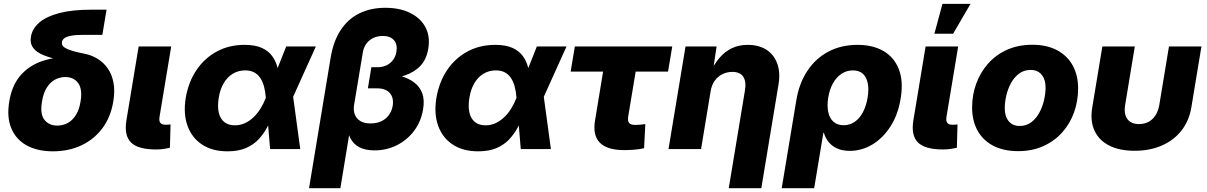

<svg xmlns="http://www.w3.org/2000/svg" viewBox="-20 -778 6299 1002"><path d="M256.8 11.7Q175.8 11.7 119.6 -19Q63.5 -49.8 39.1 -108.2Q14.6 -166.5 28.3 -248Q41.5 -330.1 84.2 -381.1Q127 -432.1 192.1 -456.3Q257.3 -480.5 337.9 -480.5L334 -457Q290 -464.8 252.7 -474.9Q215.3 -484.9 188.5 -499Q161.6 -513.2 148.9 -534.7Q136.2 -556.2 141.6 -587.4Q148.9 -629.4 185.8 -660.9Q222.7 -692.4 290.3 -710Q357.9 -727.5 457 -727.5H536.1L514.2 -596.2H419.9Q376 -596.2 351.3 -591.6Q326.7 -586.9 315.9 -578.6Q305.2 -570.3 303.2 -558.6Q301.3 -546.4 308.8 -537.4Q316.4 -528.3 332.8 -521.5Q349.1 -514.6 373.3 -508.3Q397.5 -502 428.2 -496.1Q460.9 -488.8 490.7 -470.2Q520.5 -451.7 542 -421.4Q563.5 -391.1 572 -348.1Q580.6 -305.2 571.3 -248.5Q557.6 -166.5 514.2 -108.4Q470.7 -50.3 404.3 -19.3Q337.9 11.7 256.8 11.7ZM278.8 -122.6Q308.6 -122.6 333.3 -136Q357.9 -149.4 375.7 -177.2Q393.6 -205.1 400.4 -248.5Q411.1 -313.5 387.7 -344.7Q364.3 -376 320.8 -376Q292 -376 266.8 -362.3Q241.7 -348.6 223.9 -320.3Q206.1 -292 199.2 -248Q188 -182.6 211.9 -152.6Q235.8 -122.6 278.8 -122.6Z M793.9 2Q700.7 2 663.8 -34.4Q627 -70.8 639.6 -149.4L703.6 -535.6H873.5L812.5 -168Q809.1 -147 816.7 -137Q824.2 -127 844.7 -127Q853.5 -127 859.6 -127.4Q865.7 -127.9 870.1 -128.9L866.7 -6.8Q855 -3.9 836.2 -1Q817.4 2 793.9 2Z M1167.5 11.7Q1088.4 11.7 1034.9 -23.4Q981.4 -58.6 958.7 -121.3Q936 -184.1 949.2 -266.6Q963.4 -350.1 1005.4 -412.4Q1047.4 -474.6 1111.6 -509.3Q1175.8 -543.9 1256.3 -543.9Q1311.5 -543.9 1346.2 -528.1Q1380.9 -512.2 1400.1 -485.8Q1419.4 -459.5 1427.7 -427.2Q1436 -395 1438 -362.8H1482.4L1509.3 -276.9L1546.9 0H1389.6L1367.2 -269Q1364.7 -301.3 1357.7 -327.1Q1350.6 -353 1337.9 -371.8Q1325.2 -390.6 1305.9 -400.6Q1286.6 -410.6 1259.3 -410.6Q1224.1 -410.6 1195.6 -393.6Q1167 -376.5 1147.9 -344.7Q1128.9 -313 1121.6 -268.1Q1114.3 -223.1 1121.6 -190.9Q1128.9 -158.7 1150.1 -141.4Q1171.4 -124 1205.6 -124Q1233.4 -124 1257.6 -135Q1281.7 -146 1302.2 -165.3Q1322.8 -184.6 1339.1 -210.7Q1355.5 -236.8 1366.7 -266.1L1473.6 -535.6H1628.4L1506.8 -266.1L1451.2 -179.7H1405.8Q1391.6 -146 1373.5 -112.3Q1355.5 -78.6 1328.9 -50.3Q1302.2 -22 1262.9 -5.1Q1223.6 11.7 1167.5 11.7Z M1592.8 204.1 1705.1 -474.6Q1719.7 -563.5 1758.3 -621.6Q1796.9 -679.7 1856 -708.5Q1915 -737.3 1990.7 -737.3Q2066.9 -737.3 2120.8 -710.4Q2174.8 -683.6 2200.2 -636Q2225.6 -588.4 2215.3 -525.4Q2206.5 -469.7 2175.3 -435.8Q2144 -401.9 2093.3 -384.5Q2042.5 -367.2 1974.1 -359.4L1981 -398.9Q2030.3 -393.6 2071.8 -381.3Q2113.3 -369.1 2142.1 -347.2Q2170.9 -325.2 2183.6 -291Q2196.3 -256.8 2188 -207.5Q2177.2 -143.1 2140.9 -95Q2104.5 -46.9 2050.8 -20Q1997.1 6.8 1935.1 6.8Q1886.2 6.8 1855 -9.8Q1823.7 -26.4 1808.3 -57.1Q1793 -87.9 1791 -129.9L1811.5 -130.9L1756.3 204.1ZM1913.6 -133.8Q1944.8 -133.8 1969 -144.8Q1993.2 -155.8 2008.8 -176.5Q2024.4 -197.3 2029.3 -225.1Q2036.1 -267.6 2014.4 -292.2Q1992.7 -316.9 1948.2 -316.9H1899.9L1918 -427.2H1949.7Q1976.1 -427.2 1996.8 -437Q2017.6 -446.8 2031.2 -465.1Q2044.9 -483.4 2048.8 -508.3Q2055.2 -545.9 2036.1 -568.1Q2017.1 -590.3 1978 -590.3Q1950.2 -590.3 1928.2 -579.8Q1906.2 -569.3 1892.1 -550.3Q1877.9 -531.2 1873.5 -504.4L1828.1 -231.4Q1823.2 -202.1 1831.8 -180.2Q1840.3 -158.2 1861.1 -146Q1881.8 -133.8 1913.6 -133.8Z M2475.6 11.7Q2396.5 11.7 2343 -23.4Q2289.6 -58.6 2266.8 -121.3Q2244.1 -184.1 2257.3 -266.6Q2271.5 -350.1 2313.5 -412.4Q2355.5 -474.6 2419.7 -509.3Q2483.9 -543.9 2564.5 -543.9Q2619.6 -543.9 2654.3 -528.1Q2689 -512.2 2708.3 -485.8Q2727.5 -459.5 2735.8 -427.2Q2744.1 -395 2746.1 -362.8H2790.5L2817.4 -276.9L2855 0H2697.8L2675.3 -269Q2672.9 -301.3 2665.8 -327.1Q2658.7 -353 2646 -371.8Q2633.3 -390.6 2614 -400.6Q2594.7 -410.6 2567.4 -410.6Q2532.2 -410.6 2503.7 -393.6Q2475.1 -376.5 2456.1 -344.7Q2437 -313 2429.7 -268.1Q2422.4 -223.1 2429.7 -190.9Q2437 -158.7 2458.3 -141.4Q2479.5 -124 2513.7 -124Q2541.5 -124 2565.7 -135Q2589.8 -146 2610.4 -165.3Q2630.9 -184.6 2647.2 -210.7Q2663.6 -236.8 2674.8 -266.1L2781.7 -535.6H2936.5L2814.9 -266.1L2759.3 -179.7H2713.9Q2699.7 -146 2681.6 -112.3Q2663.6 -78.6 2637 -50.3Q2610.4 -22 2571 -5.1Q2531.7 11.7 2475.6 11.7Z M3237.3 5.4Q3148.4 5.4 3110.4 -33.4Q3072.3 -72.3 3085.4 -149.4L3127.4 -404.3H2958L2980 -535.6H3488.3L3466.3 -404.3H3297.4L3258.3 -169.4Q3254.9 -146.5 3263.2 -136.2Q3271.5 -126 3296.4 -126Q3307.1 -126 3322.8 -127.4Q3338.4 -128.9 3347.7 -130.4L3341.3 -4.4Q3313.5 1.5 3287.6 3.4Q3261.7 5.4 3237.3 5.4Z M3688.5 -301.3 3638.7 0H3468.8L3557.6 -535.6H3719.7L3699.2 -397.9L3685.5 -399.4Q3707.5 -443.8 3734.9 -476.1Q3762.2 -508.3 3798.6 -526.1Q3835 -543.9 3882.3 -543.9Q3939.9 -543.9 3979.5 -518.6Q4019 -493.2 4036.1 -446.8Q4053.2 -400.4 4043 -337.9L3953.1 204.1H3783.2L3867.7 -306.2Q3875.5 -352.1 3858.9 -377.4Q3842.3 -402.8 3801.8 -402.8Q3774.4 -402.8 3750.5 -391.1Q3726.6 -379.4 3710.2 -356.9Q3693.8 -334.5 3688.5 -301.3Z M4059.6 204.1 4135.3 -252Q4149.9 -342.8 4193.4 -408.2Q4236.8 -473.6 4303.7 -508.8Q4370.6 -543.9 4455.1 -543.9Q4536.1 -543.9 4591.8 -511Q4647.5 -478 4671.4 -415.3Q4695.3 -352.5 4680.2 -263.2Q4666.5 -179.2 4627.2 -118.2Q4587.9 -57.1 4532.7 -23.9Q4477.5 9.3 4415 9.3Q4376 9.3 4348.4 -3.4Q4320.8 -16.1 4304 -37.4Q4287.1 -58.6 4279.8 -84.5H4276.9L4229 204.1ZM4382.8 -124.5Q4415 -124.5 4440.7 -142.3Q4466.3 -160.2 4483.4 -192.4Q4500.5 -224.6 4507.8 -268.6Q4515.1 -312 4508.5 -344Q4502 -376 4482.7 -393.3Q4463.4 -410.6 4430.7 -410.6Q4398.9 -410.6 4372.3 -393.3Q4345.7 -376 4327.6 -344.2Q4309.6 -312.5 4302.2 -268.6Q4295.4 -225.1 4302.5 -192.6Q4309.6 -160.2 4330.1 -142.3Q4350.6 -124.5 4382.8 -124.5Z M4900.9 2Q4807.6 2 4770.8 -34.4Q4733.9 -70.8 4746.6 -149.4L4810.5 -535.6H4980.5L4919.4 -168Q4916 -147 4923.6 -137Q4931.2 -127 4951.7 -127Q4960.4 -127 4966.6 -127.4Q4972.7 -127.9 4977.1 -128.9L4973.6 -6.8Q4961.9 -3.9 4943.1 -1Q4924.3 2 4900.9 2ZM4856.4 -602.1 4898.4 -757.8H5044.9L4954.1 -602.1Z M5293 10.7Q5217.3 10.7 5163.6 -17.3Q5109.9 -45.4 5081.5 -96.7Q5053.2 -147.9 5053.2 -217.3Q5053.2 -283.2 5075 -342.3Q5096.7 -401.4 5137.5 -447Q5178.2 -492.7 5236.3 -518.6Q5294.4 -544.4 5367.2 -544.4Q5442.9 -544.4 5496.3 -516.1Q5549.8 -487.8 5578.1 -436.5Q5606.4 -385.3 5606.4 -316.4Q5606.4 -251 5585.4 -192.1Q5564.5 -133.3 5523.9 -87.6Q5483.4 -42 5425.3 -15.6Q5367.2 10.7 5293 10.7ZM5300.8 -120.6Q5336.4 -120.6 5362.1 -140.1Q5387.7 -159.7 5404.3 -190.4Q5420.9 -221.2 5428.7 -256.1Q5436.5 -291 5436.5 -320.8Q5436.5 -350.1 5427 -370.6Q5417.5 -391.1 5400.4 -402.1Q5383.3 -413.1 5359.4 -413.1Q5323.7 -413.1 5297.9 -393.6Q5272 -374 5255.6 -343.5Q5239.3 -313 5231.4 -278.6Q5223.6 -244.1 5223.6 -213.4Q5223.6 -169.9 5244.4 -145.3Q5265.1 -120.6 5300.8 -120.6Z M5901.4 8.8Q5821.8 8.8 5768.3 -18.6Q5714.8 -45.9 5691.7 -96.7Q5668.5 -147.5 5680.2 -217.3L5732.9 -535.6H5902.3L5851.6 -228.5Q5846.7 -197.8 5853.8 -175.8Q5860.8 -153.8 5878.9 -142.1Q5897 -130.4 5924.3 -130.4Q5952.1 -130.4 5973.9 -142.1Q5995.6 -153.8 6010 -175.8Q6024.4 -197.8 6029.8 -228.5L6080.6 -535.6H6250L6197.3 -217.3Q6185.5 -147.5 6145.8 -96.7Q6106 -45.9 6043.5 -18.6Q5981 8.8 5901.4 8.8Z"/></svg>

Font: Inter 20pt ExtraBold
Style: Italic
Weight: 800
Italic angle: -9.3988°
Version: Version 4.001;git-66647c0bb